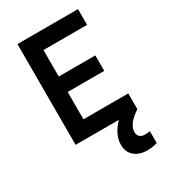

<svg xmlns="http://www.w3.org/2000/svg" viewBox="-225 -802 1011 1150"><g transform="rotate(-30 280.5 -226.5)"><path d="M88.9 0H388.2C357.9 31.2 323.7 78.6 323.7 136.2C323.7 208 377.9 244.1 446.8 244.1C483.9 244.1 515.1 233.9 515.1 233.9V151.9C515.1 151.9 499 154.8 481 154.8C447.8 154.8 432.1 137.2 432.1 109.9C432.1 77.1 455.1 39.1 516.1 0V-108.9H206.1V-297.9H459V-404.8H206.1V-587.9H507.8V-696.8H88.9Z"/></g></svg>

Font: Doppio One
Style: Regular
Weight: 400
Designer: Szymon Celej
Foundry: Sorkin Type Co
Version: Version 1.002